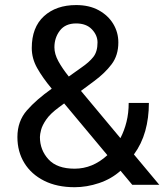

<svg xmlns="http://www.w3.org/2000/svg" viewBox="-20 -741 662 770"><path d="M510.3 0 463.4 -56.2Q426.8 -23.4 377.4 -6.8Q328.1 9.8 279.3 9.8Q208.5 9.8 157 -16.1Q105.5 -42 77.6 -87.4Q49.8 -132.8 49.8 -191.4Q49.8 -254.9 88.1 -298.6Q126.5 -342.3 187.5 -385.3Q150.9 -429.2 129.2 -467.8Q107.4 -506.3 107.4 -548.3Q107.4 -631.3 156.2 -676Q205.1 -720.7 285.6 -720.7Q337.9 -720.7 375.7 -700Q413.6 -679.2 434.1 -645.3Q454.6 -611.3 454.6 -570.8Q454.6 -519 427.7 -483.4Q400.9 -447.8 357.9 -416L304.7 -376.5L462.9 -187Q478.5 -216.8 487.3 -252.2Q496.1 -287.6 496.1 -328.1H577.1Q577.1 -267.6 562.5 -215.6Q547.9 -163.6 517.1 -121.6L618.7 0ZM198.2 -551.3Q198.2 -524.4 214.1 -495.4Q230 -466.3 255.9 -434.1L306.6 -470.2Q337.4 -491.2 354.2 -512.5Q371.1 -533.7 371.1 -570.8Q371.1 -599.6 348.6 -623.3Q326.2 -647 285.2 -647Q242.2 -647 220.2 -618.4Q198.2 -589.8 198.2 -551.3ZM140.1 -191.4Q140.1 -139.6 174.3 -102.1Q208.5 -64.5 279.3 -64.5Q351.6 -64.5 410.6 -118.7L237.3 -326.2L216.8 -311Q181.6 -285.2 165.5 -261.7Q149.4 -238.3 144.8 -220.2Q140.1 -202.1 140.1 -191.4Z"/></svg>

Font: Vazirmatn UI
Style: Regular
Weight: 400
Designer: Saber Rastikerdar
Foundry: Saber Rastikerdar
Version: Version 33.003